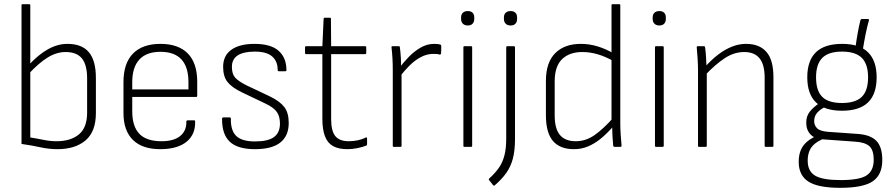

<svg xmlns="http://www.w3.org/2000/svg" viewBox="-20 -703 4281 919"><path d="M255 11Q214 11 173.5 2Q133 -7 83 -14V-678Q83 -683 88 -683H119Q125 -683 125 -678V-45Q157 -40 188.5 -33.5Q220 -27 251 -27Q318 -27 357.5 -59.5Q397 -92 397 -164V-327Q397 -393 372 -423.5Q347 -454 294 -454Q251 -454 208.5 -428Q166 -402 115 -347L116 -390Q164 -442 210 -467.5Q256 -493 303 -493Q372 -493 405.5 -453Q439 -413 439 -330V-162Q439 -73 389.5 -31Q340 11 255 11Z M751 11Q663 12 617 -32.5Q571 -77 571 -162V-310Q571 -400 616.5 -446.5Q662 -493 748 -493Q834 -493 879 -447Q924 -401 924 -312V-245Q924 -239 919 -239H613V-170Q613 -98 647 -62.5Q681 -27 753 -27Q812 -27 842.5 -52Q873 -77 872 -121Q872 -127 878 -127H910Q914 -127 914 -122Q916 -60 873.5 -25Q831 10 751 11ZM613 -275H882V-310Q882 -382 848.5 -418.5Q815 -455 748 -455Q681 -455 647 -418Q613 -381 613 -310Z M1200 11Q1118 11 1080 -24.5Q1042 -60 1043 -135Q1043 -141 1049 -141H1080Q1085 -141 1085 -135Q1084 -77 1111.5 -51.5Q1139 -26 1200 -26Q1263 -26 1291.5 -47Q1320 -68 1320 -112Q1320 -147 1304 -168.5Q1288 -190 1249 -208L1138 -261Q1090 -284 1069 -310.5Q1048 -337 1048 -383Q1048 -437 1087.5 -465Q1127 -493 1198 -493Q1276 -493 1313.5 -460Q1351 -427 1351 -367Q1351 -362 1345 -362H1314Q1309 -362 1309 -369Q1309 -410 1282.5 -433Q1256 -456 1200 -456Q1146 -456 1118 -438Q1090 -420 1090 -383Q1090 -349 1105.5 -331.5Q1121 -314 1161 -294L1273 -241Q1320 -218 1341 -190.5Q1362 -163 1362 -114Q1362 -53 1322 -21Q1282 11 1200 11Z M1642 11Q1601 11 1574.5 -3.5Q1548 -18 1535.5 -50.5Q1523 -83 1523 -134V-444H1445Q1440 -444 1440 -450V-476Q1440 -482 1445 -482H1523L1529 -613Q1529 -618 1534 -618H1559Q1564 -618 1564 -613L1565 -482H1727Q1733 -482 1733 -476V-450Q1733 -444 1727 -444H1565V-134Q1565 -76 1585 -51.5Q1605 -27 1650 -27Q1671 -27 1692.5 -31.5Q1714 -36 1731 -45Q1737 -47 1737 -40V-13Q1737 -8 1733 -6Q1715 1 1691 6Q1667 11 1642 11Z M1865 0Q1860 0 1860 -5V-368Q1860 -397 1858.5 -423.5Q1857 -450 1854 -476Q1853 -482 1859 -482H1889Q1894 -482 1894 -476Q1897 -454 1898.5 -429Q1900 -404 1900 -379L1902 -356V-5Q1902 0 1896 0ZM1892 -334 1891 -377Q1910 -403 1936 -430Q1962 -457 1993 -475Q2024 -493 2058 -493Q2077 -493 2087 -490Q2092 -488 2092 -483Q2092 -474 2092 -465Q2092 -456 2091 -448Q2091 -441 2083 -442Q2078 -444 2070 -444.5Q2062 -445 2053 -445Q2023 -445 1994 -429.5Q1965 -414 1939.5 -388.5Q1914 -363 1892 -334Z M2203 0Q2198 0 2198 -5V-476Q2198 -482 2203 -482H2234Q2240 -482 2240 -476V-5Q2240 0 2234 0ZM2219 -581Q2204 -581 2195.5 -589.5Q2187 -598 2187 -612V-620Q2187 -634 2195.5 -642Q2204 -650 2219 -650Q2234 -650 2242 -642Q2250 -634 2250 -620V-612Q2250 -598 2242 -589.5Q2234 -581 2219 -581Z M2347 185Q2343 187 2340 183L2321 159Q2319 157 2319.5 155Q2320 153 2322 151Q2350 126 2368 100Q2386 74 2394.5 40.5Q2403 7 2403 -39V-476Q2403 -479 2404.5 -480.5Q2406 -482 2408 -482H2439Q2442 -482 2443.5 -480.5Q2445 -479 2445 -476V-37Q2445 17 2435 55.5Q2425 94 2403.5 124.5Q2382 155 2347 185ZM2424 -581Q2409 -581 2400.5 -589.5Q2392 -598 2392 -612V-620Q2392 -634 2400.5 -642Q2409 -650 2424 -650Q2439 -650 2447 -642Q2455 -634 2455 -620V-612Q2455 -598 2447 -589.5Q2439 -581 2424 -581Z M2727 11Q2660 11 2626.5 -28.5Q2593 -68 2593 -151V-316Q2593 -404 2637.5 -448.5Q2682 -493 2760 -493Q2802 -493 2842 -480.5Q2882 -468 2917 -447L2919 -409Q2879 -432 2841.5 -443Q2804 -454 2767 -454Q2706 -454 2670.5 -420Q2635 -386 2635 -313V-151Q2635 -87 2660 -57Q2685 -27 2736 -27Q2784 -27 2826 -56.5Q2868 -86 2916 -140V-99Q2885 -63 2854.5 -38.5Q2824 -14 2793 -1.5Q2762 11 2727 11ZM2922 0Q2916 0 2915 -6Q2913 -28 2911.5 -53.5Q2910 -79 2910 -101L2907 -120V-678Q2907 -683 2913 -683H2944Q2949 -683 2949 -678V-112Q2949 -85 2951 -57.5Q2953 -30 2955 -7Q2956 0 2949 0Z M3120 0Q3115 0 3115 -5V-476Q3115 -482 3120 -482H3151Q3157 -482 3157 -476V-5Q3157 0 3151 0ZM3136 -581Q3121 -581 3112.5 -589.5Q3104 -598 3104 -612V-620Q3104 -634 3112.5 -642Q3121 -650 3136 -650Q3151 -650 3159 -642Q3167 -634 3167 -620V-612Q3167 -598 3159 -589.5Q3151 -581 3136 -581Z M3645 0Q3640 0 3640 -5V-331Q3640 -394 3615.5 -424Q3591 -454 3542 -454Q3494 -454 3449 -424.5Q3404 -395 3354 -342V-382Q3386 -418 3418.5 -442.5Q3451 -467 3484 -480Q3517 -493 3551 -493Q3615 -493 3648.5 -454.5Q3682 -416 3682 -334V-5Q3682 0 3676 0ZM3326 0Q3321 0 3321 -5V-367Q3321 -394 3319 -423Q3317 -452 3315 -475Q3314 -482 3320 -482H3350Q3354 -482 3355 -476Q3358 -455 3359.5 -427.5Q3361 -400 3362 -376L3363 -363V-5Q3363 0 3357 0Z M4002 196Q3895 196 3849 166Q3803 136 3803 72Q3803 23 3826 -7Q3849 -37 3896 -56L3936 -44Q3890 -29 3868 -3Q3846 23 3846 66Q3846 117 3882 138Q3918 159 4004 159Q4094 159 4128 136.5Q4162 114 4162 62Q4162 16 4141.5 -3Q4121 -22 4072 -25L3919 -36Q3880 -38 3859.5 -59.5Q3839 -81 3839 -116Q3839 -147 3856 -168.5Q3873 -190 3904 -211L3933 -193Q3906 -180 3891.5 -163.5Q3877 -147 3877 -123Q3877 -103 3891 -89Q3905 -75 3944 -72L4085 -62Q4146 -58 4174.5 -29Q4203 0 4203 63Q4203 134 4157 165Q4111 196 4002 196ZM4010 -173Q3927 -173 3885.5 -213Q3844 -253 3844 -333Q3844 -413 3885.5 -453Q3927 -493 4011 -493Q4094 -493 4135 -452.5Q4176 -412 4176 -333Q4176 -253 4135 -213Q4094 -173 4010 -173ZM4010 -210Q4075 -210 4105 -239.5Q4135 -269 4135 -333Q4135 -396 4105 -426Q4075 -456 4010 -456Q3946 -456 3916 -426Q3886 -396 3886 -333Q3886 -269 3915.5 -239.5Q3945 -210 4010 -210ZM4109 -460 4074 -471Q4079 -510 4085.5 -545.5Q4092 -581 4098 -605Q4100 -612 4106 -612H4134Q4141 -612 4139 -605Q4131 -578 4123.5 -541Q4116 -504 4109 -460Z"/></svg>

Font: Sofia Sans Semi Condensed ExtraLight
Style: Regular
Weight: 250
Version: Version 4.100